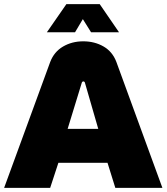

<svg xmlns="http://www.w3.org/2000/svg" viewBox="-20 -914 810 934"><path d="M0 0 224 -612Q243 -662 286.5 -687.5Q330 -713 385 -713Q440 -713 483.5 -688Q527 -663 546 -613L770 0H541L503 -122H264L224 0ZM309 -287H458L393 -512Q392 -515 390 -516.5Q388 -518 385 -518Q383 -518 381 -516.5Q379 -515 378 -512ZM208 -757 303 -894H465L559 -757H423L383 -821L345 -757Z"/></svg>

Font: MuseoModerno Thin Black
Style: Regular
Weight: 900
Version: Version 1.002